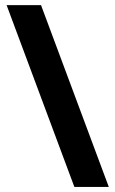

<svg xmlns="http://www.w3.org/2000/svg" viewBox="-20 -734 453 754"><path d="M407.2 0H272L5.9 -713.9H141.1Z"/></svg>

Font: Open Sans Hebrew
Style: Bold
Weight: 700
Foundry: Ascender Corporation, Yanek Iontef
Version: Version 2.001;PS 002.001;hotconv 1.0.70;makeotf.lib2.5.58329